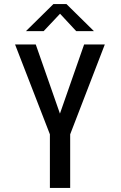

<svg xmlns="http://www.w3.org/2000/svg" viewBox="-20 -917 590 937"><path d="M223.5 0V-261.5L53.5 -700H154.5L272.5 -362.5L390.5 -700H491.5L322.5 -261.5V0ZM106.5 -765 240.5 -897H304.5L438.5 -765H352L273 -850L193 -765Z"/></svg>

Font: Trispace SemiCondensed
Style: Regular
Weight: 400
Width: 4
Designer: Tyler Finck
Foundry: Etcetera Type Company
Version: Version 1.210; ttfautohint (v1.8.3)